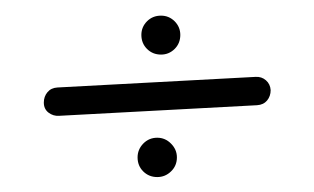

<svg xmlns="http://www.w3.org/2000/svg" viewBox="-20 -425 406 248"><path d="M212.9 -379.9Q212.9 -369.1 205.6 -361.8Q198.2 -354.5 188 -354.5Q177.2 -354.5 169.9 -361.8Q162.6 -369.1 162.6 -379.9Q162.6 -390.1 169.9 -397.5Q177.2 -404.8 188 -404.8Q198.2 -404.8 205.6 -397.5Q212.9 -390.1 212.9 -379.9ZM208.5 -221.7Q208.5 -210.9 200.9 -203.6Q193.4 -196.3 183.1 -196.3Q172.4 -196.3 165 -203.6Q157.7 -210.9 157.7 -221.7Q157.7 -231.9 165 -239.5Q172.4 -247.1 183.1 -247.1Q193.4 -247.1 200.9 -239.5Q208.5 -231.9 208.5 -221.7ZM329.6 -308.6Q329.6 -300.8 325 -295.2Q320.3 -289.6 312 -289.1L56.2 -275.4Q48.8 -274.9 42.7 -279.5Q36.6 -284.2 36.6 -292.5Q36.6 -300.3 41.3 -305.9Q45.9 -311.5 54.2 -312L310.1 -325.7Q317.9 -326.2 323.5 -321.3Q329.1 -316.4 329.6 -308.6Z"/></svg>

Font: Sacramento
Style: Regular
Weight: 400
Designer: Astigmatic (AOETI)
Foundry: Astigmatic (AOETI)
Version: Version 1.000